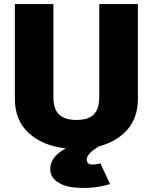

<svg xmlns="http://www.w3.org/2000/svg" viewBox="-20 -720 750 942"><path d="M464.5 0Q462 1 458 3.2Q454 5.5 444 12.2Q434 19 426.2 26Q418.5 33 412 42.8Q405.5 52.5 405.5 61.5Q405.5 74 412 80.5Q418.5 87 430.2 87.2Q442 87.5 450 86.2Q458 85 468.5 82.5Q471.5 82 472.5 81.5L520 183Q475.5 197 425.2 200.8Q375 204.5 330.2 198Q285.5 191.5 256 168.5Q226.5 145.5 226.5 109Q226.5 48.5 303 8Q191.5 -4 122.2 -66.2Q53 -128.5 53 -234.5V-700H242V-243.5Q242 -184.5 270 -158Q298 -131.5 355.5 -131.5Q412.5 -131.5 439.8 -158Q467 -184.5 467 -245V-700H656.5V-234.5Q656.5 -140.5 602.2 -80.8Q548 -21 456.5 0Z"/></svg>

Font: League Mono ExtraBold
Style: Regular
Weight: 800
Width: 6
Designer: Tyler Finck
Foundry: The League of Moveable Type / Tyler Finck
Version: Version 2.210